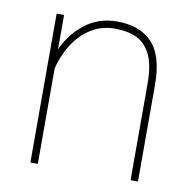

<svg xmlns="http://www.w3.org/2000/svg" viewBox="-66 -605 678 671"><g transform="rotate(10 273.5 -269.0)"><path d="M296.4 -512.2Q253.4 -512.2 220.9 -495.1Q188.5 -478 166 -451.2Q143.6 -424.3 129.9 -394.3Q116.2 -364.3 110.4 -338.4V0H84V-528.3H110.4V-405.8Q134.3 -461.4 182.9 -499.8Q231.4 -538.1 297.9 -538.1Q377.9 -538.1 421.9 -492.4Q465.8 -446.8 465.8 -341.8V0H439.5V-341.8Q439.5 -409.2 421.1 -446Q402.8 -482.9 370.6 -497.6Q338.4 -512.2 296.4 -512.2Z"/></g></svg>

Font: Vazirmatn RD FD Thin
Style: Regular
Weight: 100
Designer: Saber Rastikerdar
Foundry: Saber Rastikerdar
Version: Version 33.003